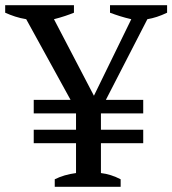

<svg xmlns="http://www.w3.org/2000/svg" viewBox="-65 -720 664 740"><path d="M359 -671C383 -662 410 -653 441 -646L297 -351L143 -646C175 -654 200 -663 220 -671V-700H-45V-671C-20 -660 5 -651 36 -646L207 -335H65V-283H228V-220H65V-168H228V-53C197 -49 170 -41 146 -29V0H400V-29C375 -42 350 -50 324 -53V-168H487V-220H324V-283H487V-335H343L503 -646C527 -650 552 -658 579 -671V-700H359Z"/></svg>

Font: PT Serif
Style: Regular
Weight: 400
Designer: A.Korolkova, O.Umpeleva, V.Yefimov
Foundry: ParaType Ltd
Version: Version 1.000;PS 001.000;hotconv 1.0.88;makeotf.lib2.5.64775